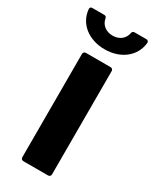

<svg xmlns="http://www.w3.org/2000/svg" viewBox="-203 -738 639 789"><g transform="rotate(30 116.0 -343.5)"><path d="M116 -565C193 -565 249 -611 255 -676C255 -683 251 -687 243 -687H188C181 -687 177 -683 176 -676C171 -648 147 -630 116 -630C85 -630 61 -648 56 -676C55 -683 51 -687 44 -687H-12C-19 -687 -23 -684 -23 -677C-23 -677 -23 -676 -23 -675C-17 -610 39 -565 116 -565ZM57 0H174C181 0 186 -5 186 -12V-502C186 -509 181 -514 174 -514H57C50 -514 45 -509 45 -502V-12C45 -5 50 0 57 0Z"/></g></svg>

Font: Barlow Semi Condensed
Style: Bold
Weight: 700
Width: 4
Designer: Jeremy Tribby
Foundry: Tribby Type
Version: Version 1.422;hotconv 1.0.109;makeotfexe 2.5.65596